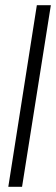

<svg xmlns="http://www.w3.org/2000/svg" viewBox="-20 -720 216 740"><path d="M12 0 122 -700H176L65 0Z"/></svg>

Font: Georama SemiCondensed Light
Style: Italic
Weight: 300
Width: 4
Italic angle: -9°
Designer: Jean-Baptiste Levee
Foundry: Production Type
Version: Version 1.000